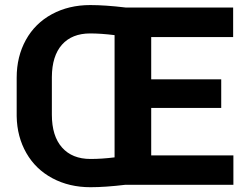

<svg xmlns="http://www.w3.org/2000/svg" viewBox="-20 -741 1008 770"><path d="M916 0H483.4Q401.9 9.8 342.8 9.8Q257.8 9.8 190.4 -26.1Q123 -62 85.7 -127.2Q48.3 -192.4 46.9 -274.9V-429.7Q46.9 -514.2 83.7 -580.8Q120.6 -647.5 188.2 -684.1Q255.9 -720.7 341.8 -720.7Q401.9 -720.7 483.4 -710.9H915V-592.3H586.4V-422.9H867.2V-308.1H586.4V-117.7H916ZM342.8 -103.5Q388.7 -103.5 439.5 -109.9V-600.1Q384.8 -606.9 341.8 -606.9Q268.6 -606.9 228.5 -561.8Q188.5 -516.6 188 -432.1V-281.2Q188 -195.3 228.8 -149.4Q269.5 -103.5 342.8 -103.5Z"/></svg>

Font: RobotoDraft
Style: Bold
Weight: 700
Version: Version 2.001150; 2014